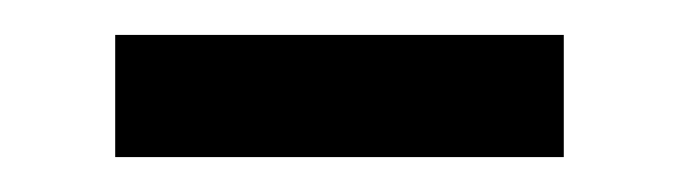

<svg xmlns="http://www.w3.org/2000/svg" viewBox="-20 -335 387 110"><path d="M46 -245V-315H303V-245Z"/></svg>

Font: Noto Sans KR
Style: Regular
Weight: 400
Designer: Ryoko NISHIZUKA  (kana, bopomofo & ideographs); Paul D. Hunt (Latin, Greek & Cyrillic); Sandoll Communications , Soo-you
Foundry: Adobe
Version: Version 2.004-H2;hotconv 1.0.118;makeotfexe 2.5.65603